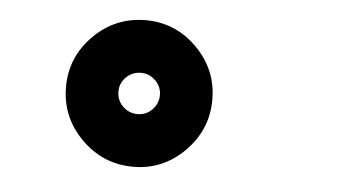

<svg xmlns="http://www.w3.org/2000/svg" viewBox="-35 -866 780 445"><g transform="rotate(5 355.0 -643.5)"><path d="M288 -473Q217.5 -473 167.2 -523.5Q117 -574 117 -644Q117 -713.5 167.2 -763.8Q217.5 -814 288 -814Q357.5 -814 407.5 -763.8Q457.5 -713.5 457.5 -644Q457.5 -574 407.5 -523.5Q357.5 -473 288 -473ZM288 -595.5Q307.5 -595.5 321.5 -609.8Q335.5 -624 335.5 -644Q335.5 -663.5 321.2 -677.5Q307 -691.5 288 -691.5Q267.5 -691.5 253.2 -677.5Q239 -663.5 239 -644Q239 -623.5 253.2 -609.5Q267.5 -595.5 288 -595.5Z"/></g></svg>

Font: League Mono ExtraBold
Style: Regular
Weight: 800
Width: 6
Designer: Tyler Finck
Foundry: The League of Moveable Type / Tyler Finck
Version: Version 2.210